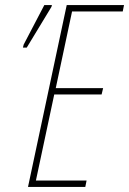

<svg xmlns="http://www.w3.org/2000/svg" viewBox="-20 -734 507 754"><path d="M90 0H315L320 -25H121L193 -363H379L385 -388H199L263 -689H462L467 -714H242ZM70 -547H85L182 -707L184 -714H154L73 -559Z"/></svg>

Font: Noto Sans ExtraCondensed Thin
Style: Italic
Weight: 100
Width: 2
Italic angle: -12°
Designer: Monotype Design Team
Foundry: Monotype Imaging Inc.
Version: Version 2.013